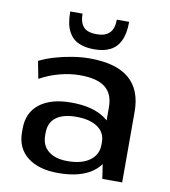

<svg xmlns="http://www.w3.org/2000/svg" viewBox="-84 -823 801 905"><g transform="rotate(10 316.0 -371.0)"><path d="M437 -185V-338Q437 -402 398 -432.5Q359 -463 278 -463Q229 -463 179 -449.5Q129 -436 86 -412L70 -495Q101 -511 141.5 -523Q182 -535 225.5 -542Q269 -549 308 -549Q435 -549 497.5 -496Q560 -443 560 -338V0H465ZM255 9Q161 9 107.5 -33Q54 -75 54 -150V-169Q54 -245 108 -287Q162 -329 259 -329Q362 -329 420.5 -288Q479 -247 479 -173V-153Q479 -77 419.5 -34Q360 9 255 9ZM288 -54Q356 -54 394.5 -82Q433 -110 433 -158V-171Q433 -216 396 -241.5Q359 -267 293 -267Q232 -267 198 -242Q164 -217 164 -167V-155Q164 -107 197 -80.5Q230 -54 288 -54ZM316 -595Q277 -595 245.5 -609Q214 -623 196.5 -657Q179 -691 179 -751H238Q238 -719 248 -700.5Q258 -682 275.5 -674.5Q293 -667 316 -667H322Q361 -667 381.5 -687.5Q402 -708 402 -751H461Q461 -695 444.5 -660.5Q428 -626 397 -610.5Q366 -595 324 -595Z"/></g></svg>

Font: Pathway Extreme 72pt SemiBold
Style: Regular
Weight: 600
Designer: Eduardo Rodriguez Tunni
Foundry: Eduardo Rodriguez Tunni
Version: Version 1.001;gftools[0.9.26]